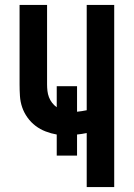

<svg xmlns="http://www.w3.org/2000/svg" viewBox="-20 -755 540 775"><path d="M330 0V-218Q320 -216 310.5 -214.5Q301 -213 291 -212V-127H209V-212Q186 -216 164 -224.5Q142 -233 123.5 -247Q105 -261 91 -280.5Q77 -300 69.5 -322Q62 -344 60.5 -367.5Q59 -391 59 -414V-735H170V-414Q170 -401 171.5 -388Q173 -375 177.5 -363Q182 -351 190 -340.5Q198 -330 209 -322V-407H291V-304Q301 -305 310.5 -306.5Q320 -308 330 -310V-735H441V0Z"/></svg>

Font: Iosevka SS08 Regular
Style: Bold
Weight: 700
Monospace: yes
Designer: Belleve Invis
Foundry: Belleve Invis
Version: Version 16.3.4; ttfautohint (v1.8.4)